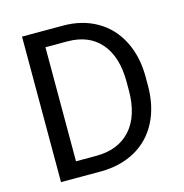

<svg xmlns="http://www.w3.org/2000/svg" viewBox="-105 -808 867 906"><g transform="rotate(-15 328.0 -355.5)"><path d="M82.5 0V-710.9H283.2Q376 -710.9 447.3 -669.9Q518.6 -628.9 557.4 -553.2Q596.2 -477.5 596.7 -379.4V-334Q596.7 -233.4 557.9 -157.7Q519 -82 447 -41.5Q375 -1 279.3 0ZM176.3 -633.8V-76.7H274.9Q383.3 -76.7 443.6 -144Q503.9 -211.4 503.9 -335.9V-377.4Q503.9 -498.5 447 -565.7Q390.1 -632.8 285.6 -633.8Z"/></g></svg>

Font: Roboto
Style: Regular
Weight: 400
Designer: Google
Version: Version 2.001047; 2015